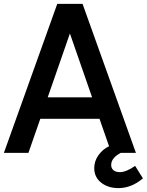

<svg xmlns="http://www.w3.org/2000/svg" viewBox="-23 -775 754 986"><path d="M271 -755H401L675 10H597Q548 36 548 72Q548 89 559.5 99Q571 109 592 109Q625 109 671 77L711 141Q652 191 585 191Q532 191 496.5 163Q461 135 461 88Q461 52 483 21.5Q505 -9 537 -24L488 -165H184L123 10H-3ZM450 -275 336 -603 222 -275Z"/></svg>

Font: BLUETTI 2.0 Medium
Style: Italic
Weight: 500
Designer: Stijn de Vries
Foundry: tokotype
Version: Version 2.005;October 31, 2023;FontCreator 14.0.0.2814 64-bi